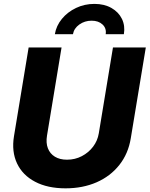

<svg xmlns="http://www.w3.org/2000/svg" viewBox="-20 -976 783 1005"><path d="M323.2 9.8Q229 9.8 163.6 -24.7Q98.1 -59.1 69.1 -120.8Q40 -182.6 53.2 -263.2L129.9 -727.5H302.2L226.1 -266.6Q219.7 -228 230.7 -199.7Q241.7 -171.4 267.3 -155.8Q293 -140.1 330.6 -140.1Q373 -140.1 408.4 -158.7Q443.8 -177.2 467.3 -208.3Q490.7 -239.3 497.1 -277.8L571.3 -727.5H743.2L664.6 -252.4Q651.4 -171.4 604.5 -112.3Q557.6 -53.2 485.4 -21.7Q413.1 9.8 323.2 9.8ZM474.1 -955.6Q525.9 -955.6 563.2 -934.3Q600.6 -913.1 618.2 -877.2Q635.7 -841.3 628.4 -796.9H533.2Q538.1 -827.6 516.8 -847.7Q495.6 -867.7 459.5 -867.7Q423.3 -867.7 395.3 -847.7Q367.2 -827.6 361.8 -796.9H267.1Q274.4 -841.3 304 -877.2Q333.5 -913.1 377.9 -934.3Q422.4 -955.6 474.1 -955.6Z"/></svg>

Font: Inter 18pt ExtraBold
Style: Italic
Weight: 800
Italic angle: -9.3988°
Designer: Rasmus Andersson
Foundry: rsms
Version: Version 4.001;git-66647c0bb